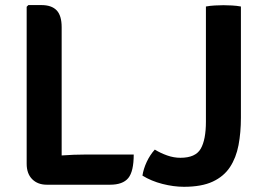

<svg xmlns="http://www.w3.org/2000/svg" viewBox="-20 -708 1018 738"><path d="M494 -114Q494 -49 473 -23.5Q452 2 403 2H160Q125 2 103.8 -19.2Q82.5 -40.5 82.5 -78.5V-682L89 -688.5H139Q178.5 -688.5 197.8 -668.2Q217 -648 217 -603.5V-110.5Q264.5 -114 308 -114ZM575 -133Q597 -119.5 622.5 -110.5Q648 -101.5 673.5 -101.5Q731.5 -101.5 751.5 -136.2Q771.5 -171 771.5 -240.5V-683Q787 -686 806.2 -687Q825.5 -688 839 -688Q853 -688 871.5 -687Q890 -686 906 -683V-255.5Q906 -198.5 896.8 -150Q887.5 -101.5 864 -65.8Q840.5 -30 797.8 -10Q755 10 687 10Q647.5 10 604.5 -1Q561.5 -12 527.5 -33Q531.5 -59 544 -85.8Q556.5 -112.5 575 -133Z"/></svg>

Font: Signika SC SemiBold
Style: Regular
Weight: 600
Designer: Anna Giedryś
Foundry: Anna Giedryś
Version: Version 2.000; ttfautohint (v1.8.3) -l 8 -r 50 -G 200 -x 9 -